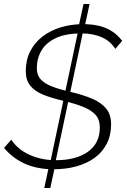

<svg xmlns="http://www.w3.org/2000/svg" viewBox="-21 -835 633 954"><path d="M224 -17H254L229 99H199ZM228 -25 368 -685 394 -689 253 -23ZM394 -815H424L397 -690L366 -686ZM552 -592Q540 -611 523.5 -625.5Q507 -640 485.5 -649.5Q464 -659 439 -664Q414 -669 384 -669Q306 -669 257 -646Q208 -623 185 -584Q162 -545 162 -496Q162 -462 181 -441Q200 -420 237 -405.5Q274 -391 331 -378Q391 -364 436 -345Q481 -326 506 -296Q531 -266 531 -217Q531 -163 509.5 -121Q488 -79 449.5 -51Q411 -23 359 -8.5Q307 6 245 6Q166 6 105 -20.5Q44 -47 -1 -100L35 -141Q51 -117 73 -98.5Q95 -80 123 -67Q151 -54 184.5 -46.5Q218 -39 256 -39Q357 -39 416 -81Q475 -123 475 -202Q475 -240 454.5 -263.5Q434 -287 393.5 -303.5Q353 -320 294 -334Q234 -348 192.5 -365Q151 -382 129 -410Q107 -438 107 -481Q107 -536 128.5 -579Q150 -622 189 -652.5Q228 -683 280 -699Q332 -715 393 -715Q437 -715 473 -706Q509 -697 537 -678.5Q565 -660 586 -632Z"/></svg>

Font: Raleway Thin Light
Style: Italic
Weight: 300
Italic angle: -12°
Version: Version 4.026